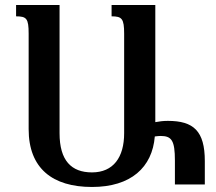

<svg xmlns="http://www.w3.org/2000/svg" viewBox="-20 -734 858 764"><path d="M424 -714V-669C465 -669 474 -660 474 -600V-204C474 -108 431 -48 346 -48C264 -48 217 -95 217 -204V-714H44V-669C86 -669 94 -660 94 -600V-220C94 -64 189 10 346 10C501 10 586 -68 596 -191C604 -192 613 -193 619 -193C663 -193 676 -175 676 -95V0H795V-93C795 -213 750 -253 648 -253C629 -253 614 -251 598 -248V-714Z"/></svg>

Font: Noto Serif Armenian SemiCondensed SemiBold
Style: Regular
Weight: 600
Width: 4
Designer: Monotype Design Team
Foundry: Monotype Imaging Inc.
Version: Version 2.008